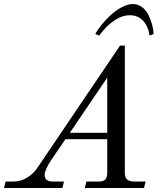

<svg xmlns="http://www.w3.org/2000/svg" viewBox="-64 -940 811 960"><path d="M472.2 -551.8 285.2 -275.9H472.2ZM248 0H-43.9L-36.1 -32.2H1Q40 -32.2 72 -52.2Q104 -72.3 125 -104L536.1 -711.9H560.1V-75.2Q560.1 -51.8 572.3 -42Q584.5 -32.2 607.9 -32.2H664.1L655.8 0H359.9L368.2 -32.2H430.2Q452.1 -32.2 462.2 -42Q472.2 -51.8 472.2 -78.1V-244.1H263.2L194.8 -144Q159.2 -90.8 159.2 -65.9Q159.2 -32.2 201.2 -32.2H255.9ZM432.1 -762.2 412.1 -770Q424.3 -792 444.8 -817.1Q465.3 -842.3 490.7 -865.7Q516.1 -889.2 545.7 -904.5Q575.2 -919.9 600.1 -919.9Q625.5 -919.9 646 -904.5Q666.5 -889.2 678.2 -865.2Q689.9 -841.3 696.5 -816.9Q703.1 -792.5 704.1 -770L684.1 -762.2Q677.2 -809.1 651.4 -836.4Q625.5 -863.8 585 -863.8Q545.9 -863.8 505.9 -836.4Q465.8 -809.1 432.1 -762.2Z"/></svg>

Font: Flanker Steampunk
Style: Italic
Weight: 400
Italic angle: -12°
Designer: Alexey Kryukov, Leonardo Di Lena
Foundry: Alexey Kryukov, Leonardo Di Lena
Version: 1.210